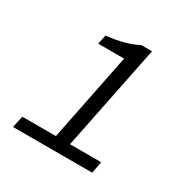

<svg xmlns="http://www.w3.org/2000/svg" viewBox="-147 -773 893 907"><g transform="rotate(30 300.0 -319.0)"><path d="M39 0H471L483 -64H313L429 -638H370C329 -615 271 -600 201 -592L191 -542H332L236 -64H53L39 0Z"/></g></svg>

Font: Source Code Variable
Style: Italic
Weight: 400
Italic angle: -11°
Monospace: yes
Designer: Paul D. Hunt, Teo Tuominen
Foundry: Adobe Systems Incorporated
Version: Version 1.005;PS 1.0;hotconv 16.6.54;makeotf.lib2.5.65590